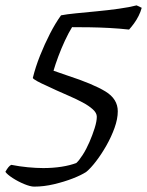

<svg xmlns="http://www.w3.org/2000/svg" viewBox="-70 -589 547 714"><path d="M57 105Q43 105 20 95.5Q-3 86 -23 73Q-43 60 -50 50Q-44 39 -38.5 32.5Q-33 26 -28 24Q2 30 33.5 33Q65 36 91 36Q127 36 159 31Q191 26 214 17Q224 8 237.5 -13Q251 -34 262.5 -60.5Q274 -87 282 -112.5Q290 -138 290 -155Q290 -169 275 -182.5Q260 -196 236.5 -208.5Q213 -221 187.5 -232Q162 -243 140 -253Q122 -262 102.5 -270.5Q83 -279 68.5 -287Q54 -295 52 -299Q62 -340 79 -382.5Q96 -425 116 -464Q136 -503 157 -532Q177 -536 212.5 -539.5Q248 -543 290 -547Q332 -551 371.5 -556.5Q411 -562 438 -569L457 -560Q453 -545 445.5 -530Q438 -515 428.5 -502Q419 -489 410 -479Q374 -483 336.5 -485Q299 -487 263.5 -487.5Q228 -488 198 -488Q185 -467 171.5 -438Q158 -409 147 -379.5Q136 -350 129 -326L181 -308Q276 -277 322 -249Q368 -221 368 -175Q368 -147 356 -113.5Q344 -80 325.5 -47.5Q307 -15 287 11Q267 37 251 50Q233 62 201 74.5Q169 87 131 96Q93 105 57 105Z"/></svg>

Font: Texturina 12pt Light
Style: Italic
Weight: 300
Italic angle: -11°
Designer: Guillermo Torres Carreño
Foundry: Omnibus-Type
Version: Version 1.002